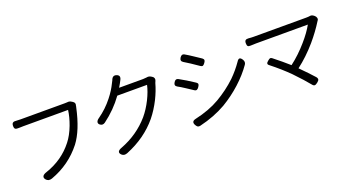

<svg xmlns="http://www.w3.org/2000/svg" viewBox="-60 -1381 3600 2006"><g transform="rotate(-20 1740.5 -378.5)"><path d="M199 -11Q178 -34 190 -54Q201 -71 234 -81Q423 -145 539 -294Q589 -357 625 -452Q657 -537 667 -614H417H167Q155 -614 134 -613Q116 -613 107 -613Q86 -612 77.5 -621.5Q69 -631 69 -653Q69 -697 112 -693Q148 -691 167 -691H659Q676 -691 686 -692Q710 -696 730 -683L743 -675Q770 -658 760 -629Q760 -626 758.5 -619.5Q757 -613 756 -609Q705 -372 610 -247Q474 -74 264 2Q223 16 199 -11Z M1032 15Q1010 -5 1017 -23Q1025 -40 1056 -51Q1248 -124 1377 -273Q1432 -338 1476 -426Q1517 -509 1532 -578H1366H1201Q1111 -453 983 -358Q954 -337 927 -357Q907 -372 913 -392Q919 -410 942 -425Q1034 -490 1104 -579Q1159 -648 1193 -719Q1201 -734 1207 -746Q1224 -797 1267 -782Q1314 -766 1284 -715Q1282 -711 1277.5 -702.5Q1273 -694 1271 -690Q1263 -674 1247 -649H1514Q1535 -649 1553 -652Q1579 -658 1602 -644L1613 -637Q1627 -629 1631 -615Q1635 -601 1628.5 -587Q1622 -573 1620 -567Q1598 -486 1556 -401Q1507 -304 1446 -229Q1311 -66 1094 22Q1056 37 1032 15Z M1881 12Q1871 6 1861 -11Q1834 -58 1887 -70Q2048 -106 2163 -173Q2283 -243 2380 -335Q2449 -403 2503 -481Q2519 -507 2534 -506.5Q2549 -506 2565 -479Q2581 -451 2564 -426Q2500 -334 2407 -249.5Q2314 -165 2205 -100Q2074 -25 1909 14Q1892 18 1881 12ZM1974 -358Q1943 -380 1901 -406Q1854 -437 1822 -454Q1790 -472 1813 -507Q1833 -538 1860 -523Q1934 -483 2024 -423Q2039 -413 2039 -401Q2039 -391 2026.5 -372.5Q2014 -354 2003 -351Q1991 -346 1974 -358ZM2122 -573Q2029 -638 1968 -674Q1937 -693 1960 -728Q1982 -759 2008 -743Q2045 -722 2094 -689Q2132 -664 2169 -639Q2184 -628 2184 -615Q2184 -605 2172 -588Q2159 -570 2149 -566Q2138 -562 2122 -573Z M3151 8Q3099 -57 2998 -162Q2912 -248 2803 -334Q2785 -347 2789 -359Q2791 -369 2811 -385Q2826 -397 2833 -399Q2843 -402 2855 -393Q2948 -320 3021 -255Q3120 -330 3209 -433Q3284 -519 3326 -595H2750Q2728 -595 2690 -593Q2667 -591 2658.5 -600Q2650 -609 2650 -633Q2650 -657 2661 -665.5Q2672 -674 2696 -672Q2722 -669 2750 -669H3042H3334Q3359 -669 3377 -672Q3398 -677 3423 -656Q3438 -644 3442 -628Q3447 -611 3435 -597Q3373 -497 3291 -401Q3190 -284 3078 -199Q3165 -112 3221 -49Q3235 -32 3232 -18Q3229 -6 3209.5 9.5Q3190 25 3178 25Q3165 26 3151 8Z"/></g></svg>

Font: GenSenRounded JP R
Style: Regular
Weight: 400
Version: Version 1.501;PS 1;hotconv 16.6.51;makeotf.lib2.5.65220